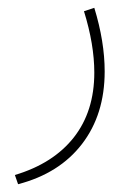

<svg xmlns="http://www.w3.org/2000/svg" viewBox="-20 -220 353 498"><path d="M26.9 257.8 18.6 233.9Q118.2 204.1 171.4 136.5Q224.6 68.8 224.6 -31.7Q224.6 -104.5 197.8 -190.9L224.6 -199.7Q251.5 -111.8 251.5 -34.7Q251.5 77.1 192.6 153.6Q133.8 230 26.9 257.8Z"/></svg>

Font: Vazirmatn RD UI Thin
Style: Regular
Weight: 100
Designer: Saber Rastikerdar
Foundry: Saber Rastikerdar
Version: Version 33.003